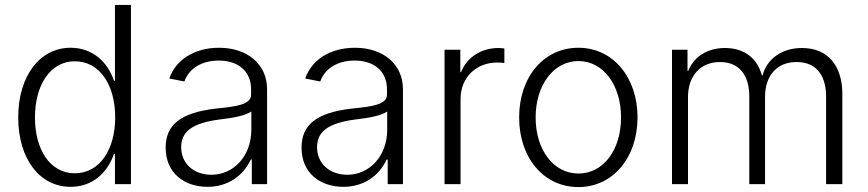

<svg xmlns="http://www.w3.org/2000/svg" viewBox="-20 -748 3526 780"><path d="M267 11C354 11 416 -44 443 -123H447V0H512V-728H447V-420H443C417 -498 354 -554 267 -554C143 -554 54 -441 54 -271C54 -103 141 11 267 11ZM122 -271C122 -402 184 -499 284 -499C385 -499 448 -403 448 -271C448 -142 386 -44 284 -44C183 -44 122 -141 122 -271Z M823 11C904 11 967 -32 999 -100H1003V0H1065V-386C1065 -486 986 -554 870 -554C769 -554 693 -504 668 -429L729 -417C748 -471 801 -502 869 -502C949 -502 1000 -457 1000 -386V-363C1000 -323 939 -315 858 -307C708 -290 653 -237 653 -148C653 -44 730 11 823 11ZM716 -150C716 -211 757 -248 875 -263C928 -269 976 -278 1001 -295V-221C1001 -113 928 -38 839 -38C769 -38 716 -82 716 -150Z M1375 11C1456 11 1519 -32 1551 -100H1555V0H1617V-386C1617 -486 1538 -554 1422 -554C1321 -554 1245 -504 1220 -429L1281 -417C1300 -471 1353 -502 1421 -502C1501 -502 1552 -457 1552 -386V-363C1552 -323 1491 -315 1410 -307C1260 -290 1205 -237 1205 -148C1205 -44 1282 11 1375 11ZM1268 -150C1268 -211 1309 -248 1427 -263C1480 -269 1528 -278 1553 -295V-221C1553 -113 1480 -38 1391 -38C1321 -38 1268 -82 1268 -150Z M1786 0H1851V-346C1851 -433 1914 -494 2000 -494C2011 -494 2021 -493 2029 -492V-551C2021 -552 2015 -553 2006 -553C1936 -553 1878 -517 1853 -455H1850V-546H1786Z M2330 12C2470 12 2570 -108 2570 -271C2570 -434 2470 -554 2330 -554C2188 -554 2089 -434 2089 -271C2089 -108 2188 12 2330 12ZM2156 -271C2156 -402 2229 -500 2330 -500C2431 -500 2503 -402 2503 -271C2503 -140 2432 -43 2330 -43C2228 -43 2156 -140 2156 -271Z M2710 0H2775V-354C2775 -437 2823 -496 2905 -496C2986 -496 3024 -439 3024 -356V0H3088V-355C3088 -437 3133 -496 3216 -496C3298 -496 3336 -440 3336 -355V0H3402V-366C3402 -478 3346 -553 3238 -553C3156 -553 3096 -509 3078 -442H3075C3057 -509 3006 -553 2925 -553C2852 -553 2798 -516 2776 -460H2773V-546H2710Z"/></svg>

Font: Wafeq Light
Style: Regular
Weight: 300
Designer: Rasmus Andersson & Azza Alameddine
Foundry: Google & TypeTogether
Version: Version 3.000;January 28, 2025;FontCreator 15.0.0.3014 64-bi